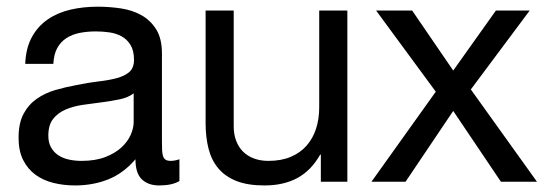

<svg xmlns="http://www.w3.org/2000/svg" viewBox="-20 -549 1651 580"><path d="M383.8 -267.1Q367.2 -254.4 341.8 -249Q316.4 -243.7 287.6 -240Q258.8 -236.3 230 -232.2Q201.2 -228 178 -218Q154.8 -208 140.4 -189.7Q126 -171.4 126 -139.2Q126 -118.2 134.3 -103.5Q142.6 -88.9 156.5 -79.8Q170.4 -70.8 188.5 -66.9Q206.5 -63 226.1 -63Q268.1 -63 297.9 -74.5Q327.6 -85.9 346.7 -103.5Q365.7 -121.1 374.8 -141.6Q383.8 -162.1 383.8 -180.2ZM522 -2Q499.5 11.2 460.9 11.2Q427.7 11.2 408.4 -7.3Q389.2 -25.9 389.2 -67.9Q353.5 -25.9 307.4 -7.3Q261.2 11.2 207 11.2Q171.9 11.2 140.9 3.4Q109.9 -4.4 86.7 -21.5Q63.5 -38.6 49.8 -65.9Q36.1 -93.3 36.1 -132.8Q36.1 -176.8 51 -204.8Q65.9 -232.9 90.6 -250.2Q115.2 -267.6 146.7 -276.9Q178.2 -286.1 210.9 -292Q246.1 -299.3 277.6 -303Q309.1 -306.6 332.8 -313Q356.4 -319.3 370.6 -331.5Q384.8 -343.8 384.8 -368.2Q384.8 -396 374.3 -413.1Q363.8 -430.2 347.4 -439.2Q331.1 -448.2 310.5 -451.2Q290 -454.1 270 -454.1Q243.2 -454.1 220.2 -449.5Q197.3 -444.8 180.2 -433.6Q163.1 -422.4 152.8 -403.6Q142.6 -384.8 141.1 -356H56.2Q58.1 -403.8 76.2 -436.8Q94.2 -469.7 124 -490.2Q153.8 -510.7 192.6 -519.8Q231.4 -528.8 274.9 -528.8Q310.1 -528.8 344.7 -523.7Q379.4 -518.6 407 -503.2Q434.6 -487.8 451.9 -460.2Q469.2 -432.6 469.2 -387.2V-121.1Q469.2 -106 469.7 -95Q470.2 -84 472.7 -76.9Q475.1 -69.8 480.5 -66.4Q485.8 -63 496.1 -63Q501.5 -63 508.1 -64.2Q514.6 -65.4 522 -67.9Z M949.2 0V-82H947.3Q919.9 -33.7 878.2 -11.2Q836.4 11.2 779.3 11.2Q728 11.2 693.8 -2.4Q659.7 -16.1 639.2 -40.8Q618.7 -65.4 609.9 -100.1Q601.1 -134.8 601.1 -176.8V-517.1H686V-167Q686 -143.1 693.4 -123.8Q700.7 -104.5 714.1 -91.1Q727.5 -77.6 747.1 -70.3Q766.6 -63 791 -63Q829.6 -63 858.4 -75.2Q887.2 -87.4 906.2 -109.1Q925.3 -130.9 934.8 -160.4Q944.3 -189.9 944.3 -225.1V-517.1H1029.3V0Z M1116.2 -517.1H1225.1L1349.1 -335.9L1478 -517.1H1580.1L1402.3 -278.8L1602.1 0H1493.2L1349.1 -213.9L1205.1 0H1102.1L1296.4 -272Z"/></svg>

Font: XB Khoramshahr
Style: Regular
Weight: 400
Designer: Behnam
Foundry: Irmug
Version: Version 8.005 2009